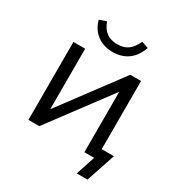

<svg xmlns="http://www.w3.org/2000/svg" viewBox="-203 -882 1072 1150"><g transform="rotate(30 333.5 -307.0)"><path d="M87.9 -539.1H169.1V-82.2H140.3L481.2 -539.1H555.7V0H474.9V-456.9H504L163.1 0H87.9ZM152.5 -730.1 200.6 -747.2Q216.8 -701.3 246.3 -679.7Q275.9 -658.1 321 -658.1Q365.8 -658.1 394.8 -679Q423.7 -700 444.3 -746.2L491.3 -730.1Q469.5 -666.9 425.5 -635.4Q381.6 -603.9 320.7 -603.9Q257.3 -603.9 213 -637Q168.6 -670 152.5 -730.1ZM542.5 0H477.9V-67.6H640.1L573.1 132.8H498.8Z"/></g></svg>

Font: Min Sans VF VF
Style: Regular
Weight: 400
Designer: Jinseong-Kim, NotoSansCJK, Nunito
Foundry: Jinseong-Kim
Version: Version 1.420;Glyphs 3.1.2 (3151)